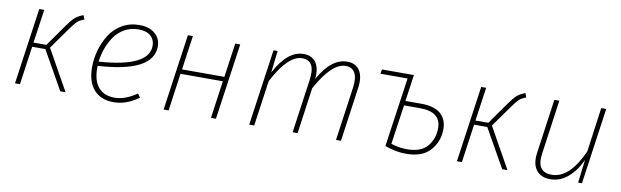

<svg xmlns="http://www.w3.org/2000/svg" viewBox="-39 -906 4174 1290"><g transform="rotate(10 2048.0 -260.5)"><path d="M451 -531 462 -503Q429 -491 413 -475.5Q397 -460 366 -416L267 -277L422 0H386L238 -262H148L111 0H77L151 -520H185L152 -291H240L345 -440Q375 -482 395 -500Q415 -518 451 -531Z M979 -410Q979 -234 603 -212V-198Q603 -109 642.5 -65Q682 -21 751 -21Q824 -21 903 -76L921 -51Q838 10 750 10Q664 10 616 -43.5Q568 -97 568 -197Q568 -255 584 -312Q600 -369 631 -419Q662 -469 714.5 -500Q767 -531 833 -531Q900 -531 939.5 -497.5Q979 -464 979 -410ZM833 -501Q781 -501 739 -478Q697 -455 670 -416.5Q643 -378 627 -333.5Q611 -289 605 -241Q944 -264 944 -409Q944 -450 915.5 -475.5Q887 -501 833 -501Z M1414 0 1450 -256H1161L1125 0H1091L1165 -520H1199L1166 -287H1455L1488 -520H1522L1448 0Z M2251 -531Q2310 -531 2337 -488Q2364 -445 2353 -369L2301 0H2267L2319 -367Q2328 -434 2308.5 -467.5Q2289 -501 2246 -501Q2150 -501 2049 -313L2005 0H1971L2023 -367Q2042 -501 1949 -501Q1852 -501 1753 -310L1709 0H1675L1749 -520H1777L1760 -371Q1844 -531 1954 -531Q2011 -531 2038.5 -491Q2066 -451 2058 -379Q2142 -531 2251 -531Z M2788 -339Q2878 -339 2921.5 -301Q2965 -263 2965 -196Q2965 -113 2911.5 -51.5Q2858 10 2746 10Q2677 10 2601 -17L2669 -490H2484L2489 -520H2707L2681 -339ZM2746 -21Q2843 -21 2886 -73Q2929 -125 2929 -197Q2929 -308 2786 -308H2677L2638 -39Q2692 -21 2746 -21Z M3466 -531 3477 -503Q3444 -491 3428 -475.5Q3412 -460 3381 -416L3282 -277L3437 0H3401L3253 -262H3163L3126 0H3092L3166 -520H3200L3167 -291H3255L3360 -440Q3390 -482 3410 -500Q3430 -518 3466 -531Z M3730 10Q3665 10 3633.5 -32Q3602 -74 3613 -150L3665 -520H3699L3647 -150Q3628 -21 3734 -21Q3855 -21 3943 -216L3985 -520H4019L3945 0H3919L3938 -158Q3904 -82 3850 -36Q3796 10 3730 10Z"/></g></svg>

Font: Fira Sans UltraLight
Style: Italic
Weight: 200
Italic angle: -8°
Designer: Carrois Corporate & Edenspiekermann AG
Foundry: Carrois Corporate GbR & Edenspiekermann AG
Version: Version 4.203;PS 004.203;hotconv 1.0.88;makeotf.lib2.5.64775